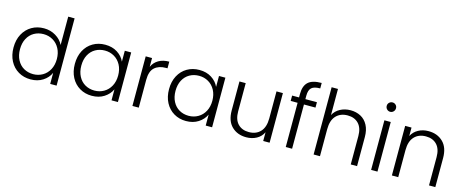

<svg xmlns="http://www.w3.org/2000/svg" viewBox="-41 -1395 4920 2041"><g transform="rotate(15 2419.0 -374.0)"><path d="M47.9 -273.9Q47.9 -357.9 82 -421.4Q116.2 -484.9 175.5 -519.5Q234.9 -554.2 310.1 -554.2Q381.8 -554.2 439.9 -519Q498 -483.9 524.9 -428.2V-740.2H595.2V0H524.9V-122.1Q500 -64.9 443.1 -28.6Q386.2 7.8 309.1 7.8Q233.9 7.8 174.6 -27.1Q115.2 -62 81.5 -126Q47.9 -189.9 47.9 -273.9ZM119.1 -273.9Q119.1 -207 145.5 -156.5Q171.9 -106 218 -79.6Q264.2 -53.2 321.8 -53.2Q377.9 -53.2 424.6 -80.1Q471.2 -106.9 498 -157Q524.9 -207 524.9 -272.9Q524.9 -338.9 498 -388.9Q471.2 -439 424.6 -466.1Q377.9 -493.2 321.8 -493.2Q263.7 -493.2 217.8 -467Q171.9 -440.9 145.5 -391.4Q119.1 -341.8 119.1 -273.9Z M722.7 -273.9Q722.7 -357.9 756.3 -421.4Q790 -484.9 849.4 -519.5Q908.7 -554.2 983.9 -554.2Q1062 -554.2 1118.4 -518.1Q1174.8 -481.9 1199.7 -425.8V-545.9H1270V0H1199.7V-121.1Q1173.8 -64.9 1117.4 -28.6Q1061 7.8 982.9 7.8Q908.7 7.8 849.4 -27.1Q790 -62 756.3 -126Q722.7 -189.9 722.7 -273.9ZM793.9 -273.9Q793.9 -207 820.3 -156.5Q846.7 -106 892.8 -79.6Q939 -53.2 996.6 -53.2Q1052.7 -53.2 1099.4 -80.1Q1146 -106.9 1172.9 -157Q1199.7 -207 1199.7 -272.9Q1199.7 -338.9 1172.9 -388.9Q1146 -439 1099.4 -466.1Q1052.7 -493.2 996.6 -493.2Q938.5 -493.2 892.6 -467Q846.7 -440.9 820.3 -391.4Q793.9 -341.8 793.9 -273.9Z M1429.7 0V-545.9H1499.5V-449.2Q1522.5 -500 1570.1 -528.1Q1617.7 -556.2 1686.5 -556.2V-482.9H1667.5Q1591.3 -482.9 1545.4 -441.9Q1499.5 -400.9 1499.5 -305.2V0Z M1759.3 -273.9Q1759.3 -357.9 1793 -421.4Q1826.7 -484.9 1886 -519.5Q1945.3 -554.2 2020.5 -554.2Q2098.6 -554.2 2155 -518.1Q2211.4 -481.9 2236.3 -425.8V-545.9H2306.6V0H2236.3V-121.1Q2210.4 -64.9 2154.1 -28.6Q2097.7 7.8 2019.5 7.8Q1945.3 7.8 1886 -27.1Q1826.7 -62 1793 -126Q1759.3 -189.9 1759.3 -273.9ZM1830.6 -273.9Q1830.6 -207 1856.9 -156.5Q1883.3 -106 1929.4 -79.6Q1975.6 -53.2 2033.2 -53.2Q2089.4 -53.2 2136 -80.1Q2182.6 -106.9 2209.5 -157Q2236.3 -207 2236.3 -272.9Q2236.3 -338.9 2209.5 -388.9Q2182.6 -439 2136 -466.1Q2089.4 -493.2 2033.2 -493.2Q1975.1 -493.2 1929.2 -467Q1883.3 -440.9 1856.9 -391.4Q1830.6 -341.8 1830.6 -273.9Z M2461.4 -227.1V-545.9H2530.3V-234.9Q2530.3 -146 2574.7 -98.9Q2619.1 -51.8 2696.3 -51.8Q2775.4 -51.8 2822.3 -101.8Q2869.1 -151.9 2869.1 -249V-545.9H2939.5V0H2869.1V-96.2Q2845.2 -45.4 2795.2 -18.3Q2745.1 8.8 2683.1 8.8Q2585 8.8 2523.2 -51.5Q2461.4 -111.8 2461.4 -227.1Z M3041 -486.8V-545.9H3117.2V-584Q3117.2 -672.9 3162.6 -714.8Q3208 -756.8 3310.1 -756.8V-696.8Q3242.2 -696.8 3214.6 -670.9Q3187 -645 3187 -584V-545.9H3314V-486.8H3187V0H3117.2V-486.8Z M3423.8 0V-740.2H3493.7V-453.1Q3519.5 -502 3570.1 -529.1Q3620.6 -556.2 3683.6 -556.2Q3745.6 -556.2 3795.2 -530Q3844.7 -503.9 3873.3 -450.4Q3901.9 -397 3901.9 -319.8V0H3832.5V-312Q3832.5 -400.9 3788.1 -448Q3743.7 -495.1 3667 -495.1Q3587.9 -495.1 3540.8 -445.1Q3493.7 -395 3493.7 -297.9V0Z M4040.5 -701.2Q4040.5 -723.1 4055.7 -737.5Q4070.8 -752 4091.8 -752Q4112.8 -752 4127.7 -737.5Q4142.6 -723.1 4142.6 -701.2Q4142.6 -679.2 4127.7 -664.1Q4112.8 -648.9 4091.8 -648.9Q4070.8 -648.9 4055.7 -664.1Q4040.5 -679.2 4040.5 -701.2ZM4056.6 0V-545.9H4126.5V0Z M4285.2 0V-545.9H4355V-453.1Q4380.9 -502.9 4429.9 -529.5Q4479 -556.2 4541 -556.2Q4639.2 -556.2 4701.2 -495.6Q4763.2 -435.1 4763.2 -319.8V0H4693.8V-312Q4693.8 -400.9 4649.4 -448Q4605 -495.1 4528.3 -495.1Q4449.2 -495.1 4402.1 -445.1Q4355 -395 4355 -297.9V0Z"/></g></svg>

Font: Poppins Light
Style: Regular
Weight: 300
Designer: Ninad Kale (Devanagari), Jonny Pinhorn (Latin)
Foundry: Indian Type Foundry
Version: 4.004